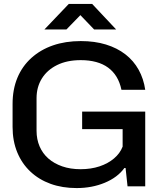

<svg xmlns="http://www.w3.org/2000/svg" viewBox="-20 -948 811 977"><path d="M370 9Q297 9 237.5 -12.5Q178 -34 134.5 -75Q91 -116 67.5 -173.5Q44 -231 44 -302V-419Q44 -493 68.5 -552Q93 -611 139.5 -653Q186 -695 249.5 -717Q313 -739 391 -739Q462 -739 519 -721.5Q576 -704 618 -671.5Q660 -639 685.5 -593Q711 -547 719 -491H598Q590 -529 573 -557Q556 -585 530 -604Q504 -623 469 -632.5Q434 -642 391 -642Q321 -642 270.5 -617Q220 -592 193 -548.5Q166 -505 166 -448V-283Q166 -239 181.5 -203Q197 -167 226 -141.5Q255 -116 296.5 -101.5Q338 -87 390 -87Q443 -87 486.5 -101.5Q530 -116 560.5 -142Q591 -168 604 -202V-291H398V-380H719V0H629L619 -93H613Q578 -45 513 -18Q448 9 370 9ZM206 -798 330 -928H449L571 -798H459L389 -871L318 -798Z"/></svg>

Font: Hubot Sans Medium
Style: Regular
Weight: 500
Designer: Deni Anggara
Foundry: GitHub, Inc., Subsidiary of Microsoft Corporation
Version: Version 2.000